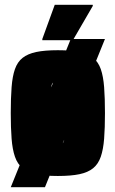

<svg xmlns="http://www.w3.org/2000/svg" viewBox="-20 -728 483 803"><path d="M25 55 276 -565H419L168 55ZM222 8Q167 8 131.5 0.5Q96 -7 74.5 -24.5Q53 -42 42.5 -72.5Q32 -103 28.5 -148Q25 -193 25 -255Q25 -318 28.5 -363.5Q32 -409 42.5 -439Q53 -469 74.5 -486Q96 -503 131.5 -510.5Q167 -518 222 -518Q277 -518 312.5 -510.5Q348 -503 369.5 -486Q391 -469 401.5 -439Q412 -409 415.5 -363.5Q419 -318 419 -255Q419 -193 415.5 -148Q412 -103 401.5 -72.5Q391 -42 369.5 -24.5Q348 -7 312.5 0.5Q277 8 222 8ZM222 -123Q233 -123 239 -126Q245 -129 248 -141.5Q251 -154 251.5 -181Q252 -208 252 -255Q252 -302 251.5 -329Q251 -356 248 -368.5Q245 -381 239 -384Q233 -387 222 -387Q211 -387 204.5 -384Q198 -381 195 -368.5Q192 -356 191.5 -329Q191 -302 191 -255Q191 -208 191.5 -181Q192 -154 195 -141.5Q198 -129 204.5 -126Q211 -123 222 -123ZM157 -560V-565L209 -708H368V-703L285 -560Z"/></svg>

Font: Saira Condensed Black
Style: Regular
Weight: 900
Width: 3
Designer: Hector Gatti with collaboration of the Omnibus-Type team
Foundry: Omnibus-Type
Version: Version 1.101